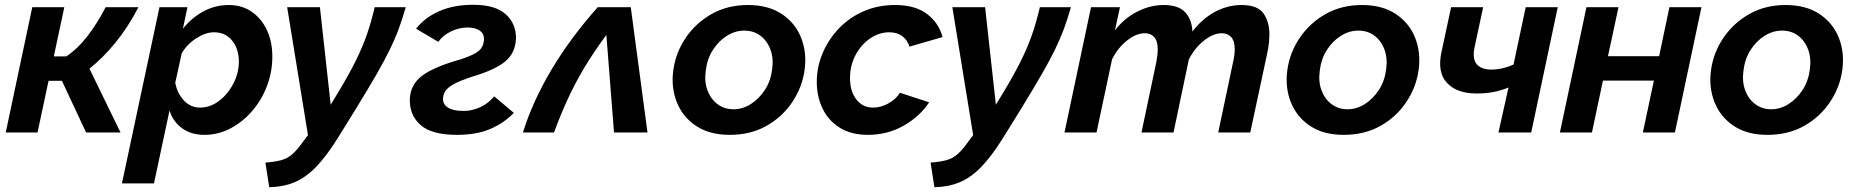

<svg xmlns="http://www.w3.org/2000/svg" viewBox="-20 -554 7761 803"><path d="M4 0 115 -524H249L205 -318H257Q305 -350 346.5 -404Q388 -458 422 -524H559Q515 -439 461.5 -374Q408 -309 354 -267L484 0H340L239 -216H183L137 0Z M647 -524H764L745 -434Q782 -480 831 -506.5Q880 -533 937 -533Q993 -533 1034 -504Q1075 -475 1097 -426.5Q1119 -378 1119 -318Q1119 -253 1096.5 -194Q1074 -135 1034 -89Q994 -43 943 -16.5Q892 10 836 10Q779 10 741 -18Q703 -46 689 -92L624 213H490ZM816 -104Q859 -104 896 -132Q933 -160 956 -204.5Q979 -249 979 -296Q979 -349 951 -384Q923 -419 875 -419Q840 -419 801 -394Q762 -369 740 -331L713 -208Q721 -164 749 -134Q777 -104 816 -104Z M1090 126Q1130 123 1155.5 116Q1181 109 1199.5 93.5Q1218 78 1239 50L1268 11L1181 -524H1318L1363 -116L1397 -172Q1438 -240 1466.5 -297Q1495 -354 1514 -408.5Q1533 -463 1547 -524H1677Q1663 -475 1647.5 -433Q1632 -391 1609.5 -345Q1587 -299 1553.5 -241Q1520 -183 1471 -103L1391 26Q1344 101 1301 145Q1258 189 1211 208.5Q1164 228 1106 229Z M1891 10Q1785 10 1738.5 -31.5Q1692 -73 1694 -140Q1697 -202 1747 -238.5Q1797 -275 1907 -306Q1962 -324 1982 -341Q2002 -358 2004 -386Q2006 -412 1987 -425.5Q1968 -439 1935 -439Q1901 -439 1867 -423Q1833 -407 1813 -379L1720 -434Q1757 -481 1817.5 -507.5Q1878 -534 1959 -534Q2051 -534 2095 -494.5Q2139 -455 2138 -392Q2135 -331 2092.5 -296.5Q2050 -262 1960 -235Q1910 -219 1883 -205Q1856 -191 1845 -176.5Q1834 -162 1833 -144Q1831 -118 1853.5 -104Q1876 -90 1919 -90Q1954 -90 1988 -105.5Q2022 -121 2047 -151L2129 -82Q2090 -41 2032.5 -15.5Q1975 10 1891 10Z M2167 0Q2208 -131 2287 -263.5Q2366 -396 2480 -524H2618L2688 0H2548L2516 -408Q2462 -335 2423 -269.5Q2384 -204 2354 -138.5Q2324 -73 2297 0Z M3032 10Q2947 10 2891 -27.5Q2835 -65 2810.5 -127Q2786 -189 2796 -261Q2806 -334 2848 -396Q2890 -458 2956.5 -495.5Q3023 -533 3108 -533Q3193 -533 3249.5 -495.5Q3306 -458 3330.5 -396Q3355 -334 3345 -261Q3335 -189 3293.5 -127Q3252 -65 3185.5 -27.5Q3119 10 3032 10ZM3048 -97Q3086 -97 3120.5 -119Q3155 -141 3179 -178Q3203 -215 3209 -262Q3216 -309 3202.5 -346Q3189 -383 3160.5 -404.5Q3132 -426 3093 -426Q3055 -426 3020.5 -404.5Q2986 -383 2962 -346Q2938 -309 2932 -261Q2925 -213 2939 -176Q2953 -139 2981.5 -118Q3010 -97 3048 -97Z M3610 10Q3540 10 3492 -20Q3444 -50 3420 -100.5Q3396 -151 3396 -211Q3396 -273 3420 -330.5Q3444 -388 3487.5 -434Q3531 -480 3591 -506.5Q3651 -533 3723 -533Q3807 -533 3856.5 -496Q3906 -459 3922 -399L3784 -359Q3763 -419 3699 -419Q3657 -419 3619.5 -393.5Q3582 -368 3558.5 -324.5Q3535 -281 3535 -227Q3535 -172 3561.5 -138Q3588 -104 3632 -104Q3664 -104 3695.5 -121.5Q3727 -139 3744 -166L3866 -126Q3827 -67 3759.5 -28.5Q3692 10 3610 10Z M3872 126Q3912 123 3937.5 116Q3963 109 3981.5 93.5Q4000 78 4021 50L4050 11L3963 -524H4100L4145 -116L4179 -172Q4220 -240 4248.5 -297Q4277 -354 4296 -408.5Q4315 -463 4329 -524H4459Q4445 -475 4429.5 -433Q4414 -391 4391.5 -345Q4369 -299 4335.5 -241Q4302 -183 4253 -103L4173 26Q4126 101 4083 145Q4040 189 3993 208.5Q3946 228 3888 229Z M4543 -524H4664L4643 -427Q4681 -477 4735.5 -505Q4790 -533 4847 -533Q4909 -533 4937 -502.5Q4965 -472 4967 -422Q5008 -476 5061.5 -504.5Q5115 -533 5172 -533Q5240 -533 5264.5 -497.5Q5289 -462 5289 -411Q5289 -396 5287 -375Q5285 -354 5279 -327L5209 0H5075L5137 -294Q5144 -324 5144 -347Q5144 -382 5129.5 -398.5Q5115 -415 5090 -415Q5054 -415 5015 -384Q4976 -353 4952 -305L4888 0H4754L4816 -294Q4822 -325 4822 -348Q4822 -382 4807.5 -398.5Q4793 -415 4768 -415Q4732 -415 4693.5 -384.5Q4655 -354 4631 -306L4566 0H4432Z M5600 10Q5515 10 5459 -27.5Q5403 -65 5378.5 -127Q5354 -189 5364 -261Q5374 -334 5416 -396Q5458 -458 5524.5 -495.5Q5591 -533 5676 -533Q5761 -533 5817.5 -495.5Q5874 -458 5898.5 -396Q5923 -334 5913 -261Q5903 -189 5861.5 -127Q5820 -65 5753.5 -27.5Q5687 10 5600 10ZM5616 -97Q5654 -97 5688.5 -119Q5723 -141 5747 -178Q5771 -215 5777 -262Q5784 -309 5770.5 -346Q5757 -383 5728.5 -404.5Q5700 -426 5661 -426Q5623 -426 5588.5 -404.5Q5554 -383 5530 -346Q5506 -309 5500 -261Q5493 -213 5507 -176Q5521 -139 5549.5 -118Q5578 -97 5616 -97Z M6247 0 6289 -188Q6257 -175 6225.5 -169Q6194 -163 6155 -163Q6073 -163 6031.5 -207.5Q5990 -252 6009 -338L6049 -524H6183L6147 -356Q6137 -307 6156.5 -285Q6176 -263 6217 -263Q6241 -263 6266 -269Q6291 -275 6310 -284L6361 -524H6495L6384 0Z M6504 0 6615 -524H6749L6705 -319H6919L6962 -524H7096L6985 0H6851L6897 -217H6684L6638 0Z M7372 10Q7287 10 7231 -27.5Q7175 -65 7150.5 -127Q7126 -189 7136 -261Q7146 -334 7188 -396Q7230 -458 7296.5 -495.5Q7363 -533 7448 -533Q7533 -533 7589.5 -495.5Q7646 -458 7670.5 -396Q7695 -334 7685 -261Q7675 -189 7633.5 -127Q7592 -65 7525.5 -27.5Q7459 10 7372 10ZM7388 -97Q7426 -97 7460.5 -119Q7495 -141 7519 -178Q7543 -215 7549 -262Q7556 -309 7542.5 -346Q7529 -383 7500.5 -404.5Q7472 -426 7433 -426Q7395 -426 7360.5 -404.5Q7326 -383 7302 -346Q7278 -309 7272 -261Q7265 -213 7279 -176Q7293 -139 7321.5 -118Q7350 -97 7388 -97Z"/></svg>

Font: Raleway
Style: Bold Italic
Weight: 700
Italic angle: -12°
Designer: Matt McInerney, Pablo Impallari, Rodrigo Fuenzalida
Foundry: Matt McInerney, Pablo Impallari, Rodrigo Fuenzalida
Version: Version 4.101;RELEASE